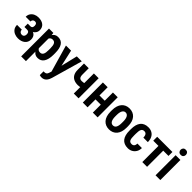

<svg xmlns="http://www.w3.org/2000/svg" viewBox="225 -2045 3570 3570"><g transform="rotate(45 2010.5 -260.0)"><path d="M253.4 -252H161.6V-314H230Q249 -314 260.5 -321.8Q272 -329.6 276.9 -343.3Q281.7 -356.9 281.7 -375.5Q281.7 -391.1 277.1 -405.8Q272.5 -420.4 261.2 -429.7Q250 -439 229 -439Q210.9 -439 197.3 -431.4Q183.6 -423.8 176.3 -410.2Q168.9 -396.5 168.9 -377.4H43.9Q43.9 -427.7 68.1 -463.4Q92.3 -499 133.3 -518.3Q174.3 -537.6 223.6 -537.6Q265.6 -537.6 299.3 -527.6Q333 -517.6 357.2 -498Q381.3 -478.5 394 -450Q406.7 -421.4 406.7 -383.8Q406.7 -356.9 396 -333Q385.3 -309.1 365.2 -290.8Q345.2 -272.5 316.9 -262.2Q288.6 -252 253.4 -252ZM161.6 -287.1H253.4Q292.5 -287.1 322.5 -278.1Q352.5 -269 373.3 -251.5Q394 -233.9 404.5 -208.3Q415 -182.6 415 -149.4Q415 -111.8 401.1 -82.3Q387.2 -52.7 361.3 -32.2Q335.4 -11.7 300.8 -1Q266.1 9.8 223.6 9.8Q177.2 9.8 134.8 -7.8Q92.3 -25.4 64.7 -62.3Q37.1 -99.1 37.1 -156.7H162.1Q162.1 -139.2 169.7 -123.5Q177.2 -107.9 192.1 -98.4Q207 -88.9 229.5 -88.9Q251.5 -88.9 264.4 -98.9Q277.3 -108.9 283.4 -124.5Q289.6 -140.1 289.6 -157.7Q289.6 -181.6 283 -197Q276.4 -212.4 263.2 -219.2Q250 -226.1 230 -226.1H161.6Z M630.4 -426.8V203.1H505.4V-528.3H620.6ZM909.7 -283.7V-245.1Q909.7 -183.1 898.7 -135.7Q887.7 -88.4 866.2 -55.7Q844.7 -22.9 813 -6.6Q781.2 9.8 738.8 9.8Q698.7 9.8 669.9 -8.3Q641.1 -26.4 621.1 -59.1Q601.1 -91.8 589.4 -135.7Q577.6 -179.7 571.8 -231V-290.5Q577.1 -345.2 588.6 -390.6Q600.1 -436 620.1 -469.2Q640.1 -502.4 669.2 -520.3Q698.2 -538.1 737.8 -538.1Q780.8 -538.1 813 -522.7Q845.2 -507.3 866.7 -476.1Q888.2 -444.8 898.9 -396.7Q909.7 -348.6 909.7 -283.7ZM784.2 -245.1V-283.7Q784.2 -322.8 779.5 -351.1Q774.9 -379.4 764.9 -397.5Q754.9 -415.5 739 -424.1Q723.1 -432.6 700.7 -432.6Q679.2 -432.6 663.1 -424.1Q647 -415.5 636.7 -399.9Q626.5 -384.3 620.4 -362.5Q614.3 -340.8 613.3 -314.5V-206.5Q615.7 -175.3 624.8 -149.9Q633.8 -124.5 652.3 -109.6Q670.9 -94.7 701.7 -94.7Q724.1 -94.7 740 -104Q755.9 -113.3 765.9 -131.8Q775.9 -150.4 780 -178.7Q784.2 -207 784.2 -245.1Z M1125 -59.1 1236.8 -528.3H1367.7L1193.8 79.6Q1188 99.6 1177.7 122.6Q1167.5 145.5 1150.9 166.3Q1134.3 187 1109.4 200.2Q1084.5 213.4 1049.8 213.4Q1034.2 213.4 1022.5 210.9Q1010.7 208.5 996.6 204.6L996.1 105.5Q1000.5 106 1004.9 106.2Q1009.3 106.4 1013.2 106.4Q1036.6 106.4 1051.5 99.9Q1066.4 93.3 1075.7 79.3Q1085 65.4 1091.8 43ZM1085.9 -528.3 1172.9 -142.1 1192.4 -1.5 1106.9 13.2 951.2 -528.3Z M1811.5 -528.3V0H1686V-528.3ZM1754.9 -299.3V-194.3Q1738.8 -185.5 1717.5 -178.5Q1696.3 -171.4 1672.9 -167Q1649.4 -162.6 1626 -162.6Q1564.9 -162.6 1519.8 -184.1Q1474.6 -205.6 1449.7 -250.5Q1424.8 -295.4 1424.8 -364.7V-528.8H1549.8V-364.7Q1549.8 -328.1 1558.3 -306.9Q1566.9 -285.6 1583.7 -276.6Q1600.6 -267.6 1626 -267.6Q1648.9 -267.6 1668.9 -271.5Q1689 -275.4 1709.7 -282.5Q1730.5 -289.6 1754.9 -299.3Z M2224.6 -312.5V-208.5H2010.3V-312.5ZM2048.3 -528.3V0H1922.9V-528.3ZM2312.5 -528.3V0H2187V-528.3Z M2406.2 -244.6V-283.2Q2406.2 -345.2 2421.4 -392.8Q2436.5 -440.4 2464.4 -472.7Q2492.2 -504.9 2531 -521.5Q2569.8 -538.1 2617.2 -538.1Q2665.5 -538.1 2704.3 -521.5Q2743.2 -504.9 2771.2 -472.7Q2799.3 -440.4 2814.2 -392.8Q2829.1 -345.2 2829.1 -283.2V-244.6Q2829.1 -182.6 2814.2 -135.3Q2799.3 -87.9 2771.2 -55.4Q2743.2 -22.9 2704.3 -6.6Q2665.5 9.8 2618.2 9.8Q2570.8 9.8 2532 -6.6Q2493.2 -22.9 2464.8 -55.4Q2436.5 -87.9 2421.4 -135.3Q2406.2 -182.6 2406.2 -244.6ZM2531.7 -283.2V-244.6Q2531.7 -206.1 2537.6 -178Q2543.5 -149.9 2554.9 -131.3Q2566.4 -112.8 2582.3 -103.8Q2598.1 -94.7 2618.2 -94.7Q2639.6 -94.7 2655.8 -103.8Q2671.9 -112.8 2682.6 -131.3Q2693.4 -149.9 2698.7 -178Q2704.1 -206.1 2704.1 -244.6V-283.2Q2704.1 -320.8 2698 -349.1Q2691.9 -377.4 2680.7 -396Q2669.4 -414.6 2653.3 -424.1Q2637.2 -433.6 2617.2 -433.6Q2597.7 -433.6 2582 -424.1Q2566.4 -414.6 2554.9 -396Q2543.5 -377.4 2537.6 -349.1Q2531.7 -320.8 2531.7 -283.2Z M3110.4 -94.7Q3130.9 -94.7 3146.5 -103.3Q3162.1 -111.8 3170.9 -130.4Q3179.7 -148.9 3180.2 -178.7H3298.3Q3297.9 -121.1 3272.7 -78.6Q3247.6 -36.1 3205.8 -13.2Q3164.1 9.8 3112.3 9.8Q3059.6 9.8 3020.3 -7.1Q2981 -23.9 2955.6 -56.4Q2930.2 -88.9 2917.5 -135.7Q2904.8 -182.6 2904.8 -242.7V-285.6Q2904.8 -345.7 2917.5 -392.6Q2930.2 -439.5 2955.6 -471.9Q2981 -504.4 3020 -521.2Q3059.1 -538.1 3111.8 -538.1Q3168 -538.1 3209.5 -514.6Q3251 -491.2 3274.4 -446Q3297.9 -400.9 3298.3 -335H3180.2Q3179.7 -367.2 3171.9 -388.9Q3164.1 -410.6 3148.7 -422.1Q3133.3 -433.6 3109.9 -433.6Q3084.5 -433.6 3068.6 -423.6Q3052.7 -413.6 3044.4 -394.5Q3036.1 -375.5 3033 -348.1Q3029.8 -320.8 3029.8 -285.6V-242.7Q3029.8 -206.5 3032.7 -179Q3035.6 -151.4 3043.9 -132.6Q3052.2 -113.8 3068.4 -104.2Q3084.5 -94.7 3110.4 -94.7Z M3612.8 -528.3V0H3487.3V-528.3ZM3751 -528.3V-424.8H3350.6V-528.3Z M3960.9 -528.3V0H3835.4V-528.3ZM3829.1 -666Q3829.1 -695.8 3847.7 -715.1Q3866.2 -734.4 3898.4 -734.4Q3930.7 -734.4 3948.7 -715.1Q3966.8 -695.8 3966.8 -666Q3966.8 -636.7 3948.7 -617.4Q3930.7 -598.1 3898.4 -598.1Q3866.2 -598.1 3847.7 -617.4Q3829.1 -636.7 3829.1 -666Z"/></g></svg>

Font: Roboto Condensed SemiBold
Style: Regular
Weight: 600
Designer: Christian Robertson
Foundry: Google
Version: Version 3.008; 2023